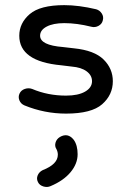

<svg xmlns="http://www.w3.org/2000/svg" viewBox="-20 -429 496 747"><path d="M237 13Q153 13 75 -19Q61 -25 55.5 -38.5Q50 -52 56 -65Q62 -78 76.5 -83Q91 -88 105 -83Q166 -57 237 -57Q284 -57 311 -72.5Q338 -88 338 -113Q338 -136 317 -151.5Q296 -167 259 -170L218 -175Q55 -190 55 -290Q55 -339 95.5 -374Q136 -409 230 -409Q286 -409 354 -393Q368 -389 376 -376.5Q384 -364 380 -350Q377 -336 363.5 -328.5Q350 -321 335 -325Q279 -339 230 -339Q187 -339 161.5 -325.5Q136 -312 136 -290Q136 -253 225 -246L268 -241Q347 -233 383 -197.5Q419 -162 419 -113Q419 -60 377.5 -23.5Q336 13 237 13ZM177 295Q164 301 149 296.5Q134 292 128 280Q121 267 126.5 253.5Q132 240 146 233Q205 210 205 173Q205 162 200 152Q192 140 196 126Q200 112 213 104Q244 86 267 115Q282 136 282 171Q282 208 254.5 241Q227 274 177 295Z"/></svg>

Font: Hoogli Semibold
Style: Regular
Weight: 600
Designer: Anand Singh Naorem
Foundry: Brand New Type
Version: Version 1.00 b007